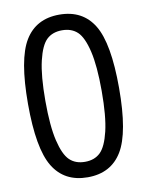

<svg xmlns="http://www.w3.org/2000/svg" viewBox="-84 -801 669 872"><g transform="rotate(-10 250.0 -365.0)"><path d="M320.8 -642.6Q293.9 -668 250 -668Q206.1 -668 179.2 -642.6Q152.3 -617.2 136.2 -549.3Q120.1 -481.4 120.1 -365.2Q120.1 -249 136.2 -181.2Q152.3 -113.3 179.2 -87.4Q206.1 -61.5 250 -61.5Q293.9 -61.5 320.8 -87.4Q347.7 -113.3 363.8 -181.2Q379.9 -249 379.9 -365.2Q379.9 -481.4 363.8 -549.3Q347.7 -617.2 320.8 -642.6ZM408.7 -74.7Q357.4 9.8 250 9.8Q142.6 9.8 91.3 -74.7Q40 -159.2 40 -365.2Q40 -571.3 91.3 -655.8Q142.6 -740.2 250 -740.2Q357.4 -740.2 408.7 -655.8Q460 -571.3 460 -365.2Q460 -159.2 408.7 -74.7Z"/></g></svg>

Font: Rounded-L Mgen+ 2m regular
Style: Regular
Weight: 400
Designer: [Source Han Sans]
Ryoko NISHIZUKA  (kana & ideographs); Paul D. Hunt (Latin, Greek & Cyrillic); Wenlong ZHANG  (bopomofo
Version: Version 1.059.20150602